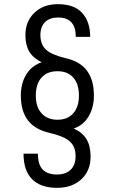

<svg xmlns="http://www.w3.org/2000/svg" viewBox="-20 -734 551 922"><path d="M93 4H162Q162 56 185 80Q208 104 253 104Q296 104 319.5 81Q343 58 343 16Q343 -30 315 -55Q287 -80 218 -96Q147 -112 113.5 -157Q80 -202 80 -275Q80 -333 105.5 -375.5Q131 -418 180 -435Q138 -456 120 -487Q102 -518 102 -566Q102 -631 145 -672.5Q188 -714 258 -714Q336 -714 374.5 -672Q413 -630 413 -557H344Q344 -650 259 -650Q219 -650 196.5 -628Q174 -606 174 -566Q174 -521 200.5 -496Q227 -471 294 -455Q365 -439 398 -394Q431 -349 431 -275Q431 -218 405.5 -175Q380 -132 334 -117Q376 -98 395.5 -65.5Q415 -33 415 18Q415 86 370.5 127Q326 168 254 168Q175 168 134 126.5Q93 85 93 4ZM359 -275Q359 -331 332 -361.5Q305 -392 256 -392Q207 -392 179.5 -361.5Q152 -331 152 -275Q152 -220 180 -189.5Q208 -159 256 -159Q304 -159 331.5 -189.5Q359 -220 359 -275ZM237 -707Z"/></svg>

Font: D-DIN
Style: Regular
Weight: 400
Designer: Charles Nix
Foundry: Datto Inc.
Version: Version 1.00